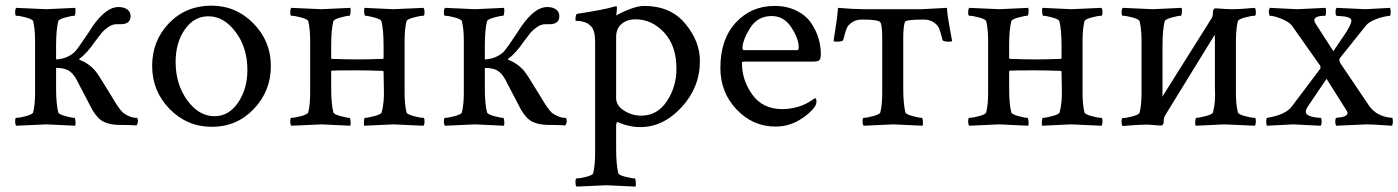

<svg xmlns="http://www.w3.org/2000/svg" viewBox="-20 -447 5004 687"><path d="M105.5 -113.3V-302.7Q105.5 -342.8 98.6 -371.1Q96.7 -377.9 73.7 -384.3Q50.8 -390.6 38.1 -390.6Q34.2 -390.6 34.2 -402.8Q34.2 -415 38.1 -418.9Q138.7 -414.1 145.5 -414.1Q151.4 -414.1 249 -418.9Q251 -414.1 250 -402.3Q249 -390.6 246.1 -390.6Q236.3 -390.6 213.4 -384.3Q190.4 -377.9 188.5 -371.1Q180.7 -340.8 180.7 -284.2V-234.4Q220.7 -236.3 248 -261.7Q261.7 -277.3 297.9 -332L312.5 -354.5Q360.4 -421.9 403.3 -421.9Q423.8 -421.9 435.5 -413.1Q447.3 -404.3 447.3 -389.6Q447.3 -360.4 412.1 -360.4H397.5Q381.8 -360.4 367.2 -350.1Q352.5 -339.8 344.7 -330.6Q336.9 -321.3 320.3 -298.8Q292 -256.8 263.7 -236.3V-233.4Q302.7 -218.8 327.1 -185.5Q331.1 -180.7 354.5 -142.6L382.8 -96.7Q404.3 -59.6 419.9 -43.9Q444.3 -25.4 468.8 -25.4Q473.6 -25.4 473.6 -10.7Q473.6 -7.8 468.8 2Q466.8 2 462.4 1.5Q458 1 455.1 1Q441.4 0 408.2 0Q376 0 353 -10.3Q330.1 -20.5 310.5 -53.7L253.9 -162.1Q241.2 -185.5 225.1 -194.8Q209 -204.1 180.7 -204.1V-131.8Q180.7 -75.2 188.5 -44.9Q190.4 -38.1 213.4 -31.7Q236.3 -25.4 246.1 -25.4Q249 -25.4 250 -13.7Q251 -2 249 2.9Q151.4 -2 145.5 -2Q138.7 -2 38.1 2.9Q34.2 -1 34.2 -13.2Q34.2 -25.4 38.1 -25.4Q50.8 -25.4 73.7 -31.7Q96.7 -38.1 98.6 -44.9Q105.5 -73.2 105.5 -113.3Z M725.6 -388.7Q673.8 -388.7 641.1 -341.3Q608.4 -293.9 608.4 -225.6Q608.4 -145.5 649.9 -88.4Q691.4 -31.2 747.1 -31.2Q798.8 -31.2 832 -80.1Q865.2 -128.9 865.2 -197.3Q865.2 -276.4 823.2 -332.5Q781.2 -388.7 725.6 -388.7ZM736.3 -426.8Q824.2 -426.8 886.7 -363.3Q949.2 -299.8 949.2 -210.9Q949.2 -121.1 888.2 -57.1Q827.1 6.8 738.3 6.8Q649.4 6.8 586.9 -57.1Q524.4 -121.1 524.4 -210.9Q524.4 -301.8 585 -364.3Q645.5 -426.8 736.3 -426.8Z M1165 -190.4V-131.8Q1165 -75.2 1172.9 -44.9Q1174.8 -38.1 1197.8 -31.7Q1220.7 -25.4 1230.5 -25.4Q1233.4 -25.4 1234.4 -13.7Q1235.4 -2 1233.4 2.9Q1135.7 -2 1129.9 -2Q1123 -2 1022.5 2.9Q1018.6 -1 1018.6 -13.2Q1018.6 -25.4 1022.5 -25.4Q1035.2 -25.4 1058.1 -31.7Q1081.1 -38.1 1083 -44.9Q1089.8 -73.2 1089.8 -113.3V-302.7Q1089.8 -342.8 1083 -371.1Q1081.1 -377.9 1058.1 -384.3Q1035.2 -390.6 1022.5 -390.6Q1018.6 -390.6 1018.6 -402.8Q1018.6 -415 1022.5 -418.9Q1123 -414.1 1129.9 -414.1Q1135.7 -414.1 1233.4 -418.9Q1235.4 -414.1 1234.4 -402.3Q1233.4 -390.6 1230.5 -390.6Q1220.7 -390.6 1197.8 -384.3Q1174.8 -377.9 1172.9 -371.1Q1165 -340.8 1165 -284.2V-240.2Q1165 -236.3 1168 -236.3Q1224.6 -234.4 1258.8 -234.4Q1293 -234.4 1349.6 -236.3Q1352.5 -236.3 1352.5 -240.2V-284.2Q1352.5 -340.8 1344.7 -371.1Q1342.8 -377.9 1319.8 -384.3Q1296.9 -390.6 1287.1 -390.6Q1284.2 -390.6 1283.2 -402.3Q1282.2 -414.1 1284.2 -418.9Q1381.8 -414.1 1387.7 -414.1Q1394.5 -414.1 1495.1 -418.9Q1499 -415 1499 -402.8Q1499 -390.6 1495.1 -390.6Q1482.4 -390.6 1459.5 -384.3Q1436.5 -377.9 1434.6 -371.1Q1427.7 -342.8 1427.7 -302.7V-113.3Q1427.7 -73.2 1434.6 -44.9Q1436.5 -38.1 1459.5 -31.7Q1482.4 -25.4 1495.1 -25.4Q1499 -25.4 1499 -13.2Q1499 -1 1495.1 2.9Q1394.5 -2 1386.7 -2Q1380.9 -2 1283.2 2.9Q1281.2 -2 1282.2 -13.7Q1283.2 -25.4 1286.1 -25.4Q1295.9 -25.4 1319.8 -31.7Q1343.8 -38.1 1345.7 -44.9Q1355.5 -81.1 1353.5 -131.8L1352.5 -189.5Q1352.5 -193.4 1349.6 -193.4Q1293 -195.3 1258.8 -195.3Q1173.8 -195.3 1168 -194.3Q1165 -194.3 1165 -190.4Z M1639.6 -113.3V-302.7Q1639.6 -342.8 1632.8 -371.1Q1630.9 -377.9 1607.9 -384.3Q1585 -390.6 1572.3 -390.6Q1568.4 -390.6 1568.4 -402.8Q1568.4 -415 1572.3 -418.9Q1672.9 -414.1 1679.7 -414.1Q1685.5 -414.1 1783.2 -418.9Q1785.2 -414.1 1784.2 -402.3Q1783.2 -390.6 1780.3 -390.6Q1770.5 -390.6 1747.6 -384.3Q1724.6 -377.9 1722.7 -371.1Q1714.8 -340.8 1714.8 -284.2V-234.4Q1754.9 -236.3 1782.2 -261.7Q1795.9 -277.3 1832 -332L1846.7 -354.5Q1894.5 -421.9 1937.5 -421.9Q1958 -421.9 1969.7 -413.1Q1981.4 -404.3 1981.4 -389.6Q1981.4 -360.4 1946.3 -360.4H1931.6Q1916 -360.4 1901.4 -350.1Q1886.7 -339.8 1878.9 -330.6Q1871.1 -321.3 1854.5 -298.8Q1826.2 -256.8 1797.9 -236.3V-233.4Q1836.9 -218.8 1861.3 -185.5Q1865.2 -180.7 1888.7 -142.6L1917 -96.7Q1938.5 -59.6 1954.1 -43.9Q1978.5 -25.4 2002.9 -25.4Q2007.8 -25.4 2007.8 -10.7Q2007.8 -7.8 2002.9 2Q2001 2 1996.6 1.5Q1992.2 1 1989.3 1Q1975.6 0 1942.4 0Q1910.2 0 1887.2 -10.3Q1864.3 -20.5 1844.7 -53.7L1788.1 -162.1Q1775.4 -185.5 1759.3 -194.8Q1743.2 -204.1 1714.8 -204.1V-131.8Q1714.8 -75.2 1722.7 -44.9Q1724.6 -38.1 1747.6 -31.7Q1770.5 -25.4 1780.3 -25.4Q1783.2 -25.4 1784.2 -13.7Q1785.2 -2 1783.2 2.9Q1685.5 -2 1679.7 -2Q1672.9 -2 1572.3 2.9Q1568.4 -1 1568.4 -13.2Q1568.4 -25.4 1572.3 -25.4Q1585 -25.4 1607.9 -31.7Q1630.9 -38.1 1632.8 -44.9Q1639.6 -73.2 1639.6 -113.3Z M2285.2 -425.8Q2378.9 -425.8 2431.6 -362.8Q2484.4 -299.8 2484.4 -228.5Q2484.4 -134.8 2418.9 -63.5Q2353.5 7.8 2270.5 7.8Q2230.5 7.8 2188.5 -10.7Q2184.6 -5.9 2184.6 2V85.9Q2184.6 141.6 2192.4 172.9Q2194.3 179.7 2217.8 185.5Q2241.2 191.4 2251 191.4Q2253.9 191.4 2254.9 204.1Q2255.9 216.8 2253.9 220.7Q2156.2 215.8 2149.4 215.8Q2143.6 215.8 2043 220.7Q2039.1 216.8 2039.1 204.1Q2039.1 191.4 2043 191.4Q2055.7 191.4 2078.1 185.5Q2100.6 179.7 2102.5 172.9Q2109.4 143.6 2109.4 103.5V-298.8Q2109.4 -336.9 2095.7 -351.6Q2085.9 -363.3 2071.8 -367.7Q2057.6 -372.1 2048.3 -372.1Q2039.1 -372.1 2039.1 -374Q2039.1 -396.5 2044.9 -397.5Q2141.6 -412.1 2179.7 -423.8Q2180.7 -423.8 2182.6 -424.3Q2184.6 -424.8 2184.6 -424.8Q2187.5 -424.8 2187.5 -418.9Q2187.5 -413.1 2186.5 -405.3Q2185.5 -397.5 2185.5 -396.5V-391.6Q2200.2 -401.4 2231.4 -413.6Q2262.7 -425.8 2285.2 -425.8ZM2253.9 -377.9Q2223.6 -377.9 2204.1 -361.3Q2184.6 -344.7 2184.6 -314.5V-95.7Q2184.6 -69.3 2212.9 -51.3Q2241.2 -33.2 2274.4 -33.2Q2332 -33.2 2366.2 -85Q2400.4 -136.7 2400.4 -201.2Q2400.4 -283.2 2356.4 -330.6Q2312.5 -377.9 2253.9 -377.9Z M2741.2 -389.6Q2690.4 -389.6 2663.6 -346.2Q2636.7 -302.7 2636.7 -274.4Q2636.7 -267.6 2642.6 -267.6H2833Q2837.9 -267.6 2837.9 -277.3Q2837.9 -308.6 2811.5 -349.1Q2785.2 -389.6 2741.2 -389.6ZM2751 -425.8Q2795.9 -425.8 2830.1 -408.7Q2864.3 -391.6 2882.3 -364.7Q2900.4 -337.9 2908.7 -310.1Q2917 -282.2 2917 -254.9Q2917 -235.4 2911.1 -231Q2905.3 -226.6 2888.7 -226.6H2642.6Q2634.8 -226.6 2634.8 -221.7Q2634.8 -160.2 2671.9 -108.4Q2709 -56.6 2779.3 -56.6Q2799.8 -56.6 2818.4 -60.5Q2836.9 -64.5 2850.1 -69.8Q2863.3 -75.2 2872.6 -80.6Q2881.8 -85.9 2888.7 -90.8L2895.5 -95.7Q2901.4 -95.7 2901.4 -83Q2901.4 -75.2 2895.5 -65.4Q2876 -38.1 2837.9 -16.1Q2799.8 5.9 2754.9 5.9Q2673.8 5.9 2615.7 -55.2Q2557.6 -116.2 2557.6 -204.1Q2557.6 -306.6 2612.8 -366.2Q2668 -425.8 2751 -425.8Z M3136.7 -113.3V-306.6Q3136.7 -358.4 3129.9 -367.2Q3124 -377 3064.5 -377Q3043 -377 3028.8 -367.2Q3014.6 -357.4 3010.3 -347.2Q3005.9 -336.9 3002 -321.8Q2998 -306.6 2997.1 -303.7Q2994.1 -297.9 2973.6 -297.9Q2962.9 -297.9 2962.9 -300.8Q2962.9 -304.7 2969.7 -346.7Q2976.6 -388.7 2978.5 -418.9Q3036.1 -414.1 3071.3 -414.1H3278.3L3368.2 -418.9Q3370.1 -388.7 3378.4 -346.2Q3386.7 -303.7 3386.7 -300.8Q3386.7 -297.9 3376 -297.9Q3355.5 -297.9 3352.5 -303.7Q3351.6 -306.6 3347.7 -321.8Q3343.8 -336.9 3339.4 -347.2Q3335 -357.4 3320.8 -367.2Q3306.6 -377 3285.2 -377Q3219.7 -377 3217.8 -368.2Q3211.9 -351.6 3211.9 -308.6V-131.8Q3211.9 -75.2 3219.7 -44.9Q3221.7 -38.1 3245.1 -31.7Q3268.6 -25.4 3278.3 -25.4Q3281.2 -25.4 3282.2 -13.7Q3283.2 -2 3281.2 2.9Q3183.6 -2 3176.8 -2Q3169.9 -2 3070.3 2.9Q3066.4 -1 3066.4 -13.2Q3066.4 -25.4 3070.3 -25.4Q3082 -25.4 3105 -31.7Q3127.9 -38.1 3129.9 -44.9Q3136.7 -73.2 3136.7 -113.3Z M3590.8 -190.4V-131.8Q3590.8 -75.2 3598.6 -44.9Q3600.6 -38.1 3623.5 -31.7Q3646.5 -25.4 3656.2 -25.4Q3659.2 -25.4 3660.2 -13.7Q3661.1 -2 3659.2 2.9Q3561.5 -2 3555.7 -2Q3548.8 -2 3448.2 2.9Q3444.3 -1 3444.3 -13.2Q3444.3 -25.4 3448.2 -25.4Q3460.9 -25.4 3483.9 -31.7Q3506.8 -38.1 3508.8 -44.9Q3515.6 -73.2 3515.6 -113.3V-302.7Q3515.6 -342.8 3508.8 -371.1Q3506.8 -377.9 3483.9 -384.3Q3460.9 -390.6 3448.2 -390.6Q3444.3 -390.6 3444.3 -402.8Q3444.3 -415 3448.2 -418.9Q3548.8 -414.1 3555.7 -414.1Q3561.5 -414.1 3659.2 -418.9Q3661.1 -414.1 3660.2 -402.3Q3659.2 -390.6 3656.2 -390.6Q3646.5 -390.6 3623.5 -384.3Q3600.6 -377.9 3598.6 -371.1Q3590.8 -340.8 3590.8 -284.2V-240.2Q3590.8 -236.3 3593.8 -236.3Q3650.4 -234.4 3684.6 -234.4Q3718.8 -234.4 3775.4 -236.3Q3778.3 -236.3 3778.3 -240.2V-284.2Q3778.3 -340.8 3770.5 -371.1Q3768.6 -377.9 3745.6 -384.3Q3722.7 -390.6 3712.9 -390.6Q3710 -390.6 3709 -402.3Q3708 -414.1 3710 -418.9Q3807.6 -414.1 3813.5 -414.1Q3820.3 -414.1 3920.9 -418.9Q3924.8 -415 3924.8 -402.8Q3924.8 -390.6 3920.9 -390.6Q3908.2 -390.6 3885.3 -384.3Q3862.3 -377.9 3860.4 -371.1Q3853.5 -342.8 3853.5 -302.7V-113.3Q3853.5 -73.2 3860.4 -44.9Q3862.3 -38.1 3885.3 -31.7Q3908.2 -25.4 3920.9 -25.4Q3924.8 -25.4 3924.8 -13.2Q3924.8 -1 3920.9 2.9Q3820.3 -2 3812.5 -2Q3806.6 -2 3709 2.9Q3707 -2 3708 -13.7Q3709 -25.4 3711.9 -25.4Q3721.7 -25.4 3745.6 -31.7Q3769.5 -38.1 3771.5 -44.9Q3781.2 -81.1 3779.3 -131.8L3778.3 -189.5Q3778.3 -193.4 3775.4 -193.4Q3718.8 -195.3 3684.6 -195.3Q3599.6 -195.3 3593.8 -194.3Q3590.8 -194.3 3590.8 -190.4Z M4138.7 -100.6 4315.4 -381.8Q4320.3 -388.7 4320.3 -407.2Q4320.3 -411.1 4326.2 -417Q4340.8 -417 4348.6 -416Q4370.1 -414.1 4387.7 -414.1Q4410.2 -414.1 4432.6 -416Q4455.1 -418 4469.7 -418.9Q4473.6 -415 4473.6 -402.8Q4473.6 -390.6 4469.7 -390.6Q4457 -390.6 4434.1 -384.3Q4411.1 -377.9 4409.2 -371.1Q4402.3 -342.8 4402.3 -302.7V-113.3Q4402.3 -73.2 4409.2 -44.9Q4411.1 -38.1 4434.1 -31.7Q4457 -25.4 4469.7 -25.4Q4473.6 -25.4 4473.6 -13.2Q4473.6 -1 4469.7 2.9Q4370.1 -2 4361.3 -2Q4355.5 -2 4257.8 2.9Q4255.9 -2 4256.8 -13.7Q4257.8 -25.4 4260.7 -25.4Q4270.5 -25.4 4294.4 -31.7Q4318.4 -38.1 4320.3 -44.9Q4330.1 -83 4327.1 -131.8V-306.6Q4327.1 -316.4 4326.2 -322.3L4148.4 -33.2Q4143.6 -25.4 4143.6 -7.8Q4143.6 -3.9 4137.7 2Q4123 2 4115.2 1Q4093.8 -1 4083 -1Q4060.5 -1 4035.6 1Q4010.7 2.9 3997.1 3.9Q3993.2 0 3993.2 -12.2Q3993.2 -24.4 3997.1 -24.4Q4009.8 -24.4 4032.7 -30.8Q4055.7 -37.1 4057.6 -43.9Q4064.5 -72.3 4064.5 -112.3V-302.7Q4064.5 -342.8 4057.6 -371.1Q4055.7 -377.9 4032.7 -384.3Q4009.8 -390.6 3997.1 -390.6Q3993.2 -390.6 3993.2 -402.8Q3993.2 -415 3997.1 -418.9Q4096.7 -414.1 4104.5 -414.1Q4110.4 -414.1 4208 -418.9Q4210 -414.1 4209 -402.3Q4208 -390.6 4205.1 -390.6Q4195.3 -390.6 4172.4 -384.3Q4149.4 -377.9 4147.5 -371.1Q4139.6 -340.8 4139.6 -284.2V-116.2Q4139.6 -106.4 4138.7 -100.6Z M4519.5 -405.3Q4521.5 -415 4523.4 -418.9Q4618.2 -414.1 4621.1 -414.1Q4623 -414.1 4723.6 -418.9Q4724.6 -415 4724.6 -407.2Q4724.6 -390.6 4721.7 -390.6Q4682.6 -390.6 4682.6 -374Q4682.6 -370.1 4687.5 -362.3L4751 -263.7Q4757.8 -274.4 4771.5 -294.4Q4785.2 -314.5 4793.5 -326.7Q4801.8 -338.9 4808.6 -352.5Q4815.4 -366.2 4815.4 -373Q4815.4 -380.9 4804.2 -384.8Q4793 -388.7 4778.8 -389.2Q4764.6 -389.6 4762.7 -390.6Q4758.8 -390.6 4758.8 -406.2Q4758.8 -415 4762.7 -418.9Q4860.4 -414.1 4865.2 -414.1Q4866.2 -414.1 4954.1 -418.9Q4956.1 -409.2 4956.1 -405.3Q4956.1 -390.6 4953.1 -390.6Q4926.8 -387.7 4902.3 -377.9Q4877.9 -368.2 4868.2 -356.4L4774.4 -239.3Q4772.5 -236.3 4772.5 -231.4Q4772.5 -227.5 4775.4 -221.7L4878.9 -68.4Q4906.2 -29.3 4960.9 -25.4Q4963.9 -25.4 4963.9 -11.7Q4963.9 -2.9 4960.9 2.9Q4948.2 2 4930.7 1Q4913.1 0 4898.9 -1Q4884.8 -2 4869.1 -2Q4863.3 -2 4760.7 2.9Q4757.8 -3.9 4757.8 -9.8Q4757.8 -25.4 4761.7 -25.4Q4801.8 -28.3 4801.8 -43Q4801.8 -44.9 4799.8 -48.8L4726.6 -165L4659.2 -65.4Q4652.3 -54.7 4652.3 -46.9Q4652.3 -29.3 4701.2 -25.4Q4704.1 -25.4 4706.1 -25.4Q4709 -25.4 4709 -10.7Q4709 -1 4705.1 2.9Q4610.4 -2 4607.4 -2Q4605.5 -2 4512.7 2.9Q4510.7 -4.9 4510.7 -10.7Q4510.7 -25.4 4514.6 -25.4Q4580.1 -36.1 4602.5 -66.4L4704.1 -201.2Q4704.1 -202.1 4704.6 -204.1Q4705.1 -206.1 4705.1 -207Q4705.1 -209 4703.1 -212.9L4602.5 -355.5Q4592.8 -368.2 4565.9 -379.4Q4539.1 -390.6 4522.5 -390.6Z"/></svg>

Font: Crimson Text
Style: Regular
Weight: 400
Version: Version 0.13